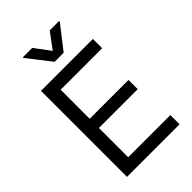

<svg xmlns="http://www.w3.org/2000/svg" viewBox="-275 -1047 1148 1148"><g transform="rotate(-45 299.0 -473.0)"><path d="M88.1 0H532.7V-78.1H176.1V-325.3H504.3V-403.4H176.1V-649.1H527V-727.3H88.1ZM153.4 -940.3 268.5 -792.6H345.2L460.2 -940.3V-946H380.7L306.8 -846.6L233 -946H153.4Z"/></g></svg>

Font: Magic Ui Pro
Style: Regular
Weight: 400
Designer: Stefan Endress, Andreas Faust
Version: Version 1.000;FEAKit 1.0